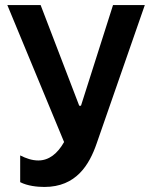

<svg xmlns="http://www.w3.org/2000/svg" viewBox="-20 -540 598 761"><path d="M156 201C282 201 334 113 363 29L554 -520H428L301 -121H294L141 -520H9L234 23C208 69 174 96 132 96C107 96 84 88 60 76V182C89 197 128 201 156 201Z"/></svg>

Font: Fixel Display SemiBold
Style: Regular
Weight: 600
Designer: AlfaBravo + MacPaw
Foundry: Kyrylo Tkachov, Marchela Mozhyna, Serhii Makarenko, Maria Weinstein, Zakhar Kryvoshyya
Version: Version 1.211